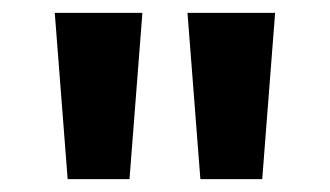

<svg xmlns="http://www.w3.org/2000/svg" viewBox="-20 -734 512 298"><path d="M201 -714 181 -456H85L65 -714ZM407 -714 387 -456H291L271 -714Z"/></svg>

Font: Noto Sans Kayah Li
Style: Bold
Weight: 700
Designer: Monotype Design Team, Sérgio Martins
Foundry: Monotype Imaging Inc.
Version: Version 2.002; ttfautohint (v1.8.4.7-5d5b)